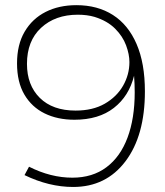

<svg xmlns="http://www.w3.org/2000/svg" viewBox="-20 -722 640 744"><path d="M263.5 2.5Q170 2.5 75 -43.5L92.5 -76Q176.5 -33.5 260.5 -33.5Q338.5 -33.5 392.5 -74Q446.5 -114.5 474.2 -188.8Q502 -263 502 -364.5Q502 -396.5 499.5 -428.5Q480 -349.5 421.2 -303.8Q362.5 -258 268.5 -258Q203 -258 153 -282.5Q103 -307 74.5 -355.5Q46 -404 46 -476.5Q46 -549 75.5 -599.2Q105 -649.5 156.8 -675.8Q208.5 -702 276 -702Q358 -702 417.5 -664Q477 -626 509.2 -551.5Q541.5 -477 541.5 -368Q541.5 -196.5 466.2 -97Q391 2.5 263.5 2.5ZM273 -293.5Q339.5 -293.5 386 -320.2Q432.5 -347 457 -390Q481.5 -433 481.5 -481.5Q481.5 -511.5 468.5 -546.5Q455.5 -581.5 425.8 -611.2Q396 -641 346.5 -656.5Q317.5 -665 281.5 -665Q194 -665 139.2 -614.2Q84.5 -563.5 84.5 -474.5Q84.5 -392 134.2 -342.8Q184 -293.5 273 -293.5Z"/></svg>

Font: Argentum Novus ExtraLight
Style: Regular
Weight: 250
Designer: Julieta Ulanovsky (font) & Cristiano Sobral (main changes)
Foundry: Julieta Ulanovsky (font) & Cristiano Sobral (main changes)
Version: Version 3.00;November 27, 2020;FontCreator 13.0.0.2655 64-bi